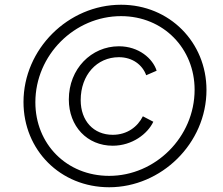

<svg xmlns="http://www.w3.org/2000/svg" viewBox="-20 -777 938 809"><path d="M440 12C659 12 850 -172 850 -398C850 -598 695 -757 490 -757C267 -757 79 -570 79 -347C79 -145 234 12 440 12ZM129 -346C129 -545 294 -709 490 -709C669 -709 800 -572 800 -399C800 -199 634 -36 440 -36C260 -36 129 -171 129 -346ZM270 -358C270 -245 347 -163 455 -163C537 -163 602 -213 626 -264L582 -287C560 -243 516 -209 455 -209C374 -209 320 -268 320 -355C320 -461 388 -536 481 -536C538 -536 580 -504 596 -460L640 -479C624 -530 565 -582 481 -582C365 -582 270 -487 270 -358Z"/></svg>

Font: Mluvka ExtraLight
Style: Italic
Weight: 200
Italic angle: -8°
Designer: Modified by Jiří Krblich, Original typeface by Gumpita Rahayu
Foundry: Gumpita Rahayu & Jiří Krblich
Version: Version 2.000;Glyphs 3.1.1 (3134)